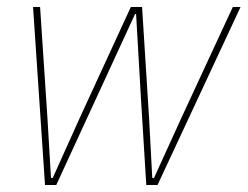

<svg xmlns="http://www.w3.org/2000/svg" viewBox="-20 -526 704 546"><path d="M74 -506H94L115 -189L125 -20H130L206 -189L352 -506H384L404 -189L413 -20H418L495 -189L642 -506H664L428 0H396L381 -243L367 -486H364L252 -243L140 0H108Z"/></svg>

Font: IBM Plex Sans Cond Thin
Style: Italic
Weight: 100
Width: 3
Italic angle: -11°
Designer: Mike Abbink, Paul van der Laan, Pieter van Rosmalen
Foundry: Bold Monday
Version: Version 1.3